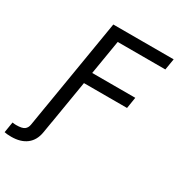

<svg xmlns="http://www.w3.org/2000/svg" viewBox="-306 -866 1124 1212"><g transform="rotate(30 256.0 -260.0)"><path d="M-91.3 204.1 -78.6 126.5Q-70.8 127.9 -63.2 128.4Q-55.7 128.9 -50.3 128.9Q-8.3 128.9 8.5 116.5Q25.4 104 29.3 79.6L52.7 -62.5H145.5L121.1 83.5Q110.8 144.5 69.1 176.5Q27.3 208.5 -41.5 208.5Q-57.6 208.5 -71 207.3Q-84.5 206.1 -91.3 204.1ZM42.5 0 163.1 -727.5H603L589.4 -646H242.2L200.7 -396H514.6L501.5 -314.5H187.5L135.3 0Z"/></g></svg>

Font: Inter
Style: Italic
Weight: 400
Italic angle: -9.3988°
Designer: Rasmus Andersson
Foundry: rsms
Version: Version 4.001;git-66647c0bb